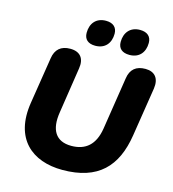

<svg xmlns="http://www.w3.org/2000/svg" viewBox="-128 -995 1003 1112"><g transform="rotate(15 373.5 -439.0)"><path d="M348 11C562 11 663 -96 693 -289L739 -582C748 -644 719 -679 663 -679C607 -679 574 -652 566 -596L517 -281C501 -183 448 -137 362 -137C268 -137 231 -200 248 -307L290 -582C300 -643 272 -679 212 -679C157 -679 124 -651 116 -596L72 -317C37 -95 166 11 348 11ZM551 -733C610 -733 642 -773 642 -829C642 -867 618 -889 574 -889C516 -889 483 -849 483 -793C483 -754 507 -733 551 -733ZM346 -733C405 -733 437 -773 437 -829C437 -867 413 -889 370 -889C311 -889 279 -849 279 -793C279 -754 303 -733 346 -733Z"/></g></svg>

Font: SN Pro Heavy
Style: Italic
Weight: 800
Italic angle: -9°
Designer: Tobias Whetton
Foundry: Supernotes
Version: Version 1.001;Glyphs 3.2 (3249)